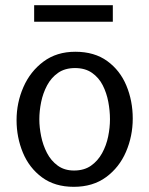

<svg xmlns="http://www.w3.org/2000/svg" viewBox="-20 -709 577 742"><path d="M265 13Q192 13 142.5 -23.5Q93 -60 68.5 -119Q44 -178 44 -245Q44 -312 70.5 -372.5Q97 -433 148 -471Q199 -509 271 -509Q345 -509 394.5 -473Q444 -437 468.5 -378Q493 -319 493 -251Q493 -183 467 -122.5Q441 -62 390 -24.5Q339 13 265 13ZM266 -50Q305 -50 331.5 -68.5Q358 -87 374.5 -117Q391 -147 398 -181.5Q405 -216 405 -248Q405 -281 398.5 -315.5Q392 -350 377 -379.5Q362 -409 335.5 -427.5Q309 -446 270 -446Q231 -446 204.5 -427.5Q178 -409 162 -379Q146 -349 139 -314.5Q132 -280 132 -248Q132 -217 139 -182.5Q146 -148 161.5 -118Q177 -88 203 -69Q229 -50 266 -50ZM112 -689H416V-625H112Z"/></svg>

Font: Rosario Light
Style: Regular
Weight: 300
Designer: Hector Gatti
Foundry: Omnibus Type
Version: Version 1.101; ttfautohint (v1.8.1.43-b0c9)